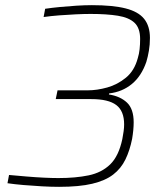

<svg xmlns="http://www.w3.org/2000/svg" viewBox="-20 -716 636 744"><path d="M209 8Q179 8 142.5 6Q106 4 71 1Q36 -2 9 -6L15 -38Q48 -35 83.5 -32Q119 -29 151 -27.5Q183 -26 206 -26Q273 -26 323.5 -36.5Q374 -47 407 -79Q440 -111 454 -177Q457 -193 459 -207Q461 -221 461 -234Q461 -286 430.5 -309Q400 -332 334 -332H196L203 -366H321Q356 -366 395.5 -377Q435 -388 468 -415Q501 -442 514 -491Q519 -507 521 -525.5Q523 -544 523 -565Q523 -607 501.5 -627.5Q480 -648 437 -655Q394 -662 331 -662Q306 -662 274 -660.5Q242 -659 209.5 -656.5Q177 -654 149 -650L155 -682Q182 -686 213.5 -689Q245 -692 277 -694Q309 -696 336 -696Q417 -696 466.5 -683.5Q516 -671 538.5 -643Q561 -615 561 -569Q561 -543 557 -519.5Q553 -496 547 -476Q528 -421 491 -390.5Q454 -360 403 -354L402 -350Q446 -343 472 -318.5Q498 -294 498 -242Q498 -228 496.5 -212Q495 -196 492 -178Q483 -133 466 -98Q449 -63 418.5 -39.5Q388 -16 337.5 -4Q287 8 209 8Z"/></svg>

Font: Saira Thin Thin
Style: Italic
Weight: 250
Italic angle: -12°
Version: Version 1.101